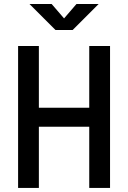

<svg xmlns="http://www.w3.org/2000/svg" viewBox="-20 -918 626 938"><path d="M416 0V-298.8H169.9V0H68.4V-693.4H169.9V-391.6H416V-693.4H517.6V0ZM251 -771.5 124 -898.4H232.4L293 -828.1L353.5 -898.4H461.9L335 -771.5Z"/></svg>

Font: Cascadia Mono PL
Style: Regular
Weight: 400
Monospace: yes
Designer: Aaron Bell
Foundry: Saja Typeworks
Version: Version 2404.023; ttfautohint (v1.8.4)